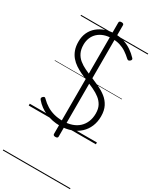

<svg xmlns="http://www.w3.org/2000/svg" viewBox="-388 -1248 1524 1852"><g transform="rotate(30 374.0 -322.0)"><path d="M356 19Q314 19 274 11Q234 3 197.5 -12.5Q161 -28 129.5 -51Q98 -74 73 -104Q65 -114 65.5 -121.5Q66 -129 75 -138Q85 -147 92 -147Q99 -147 111 -134Q140 -105 177 -82Q214 -59 259 -47Q304 -35 356 -35Q412 -35 457 -50Q502 -65 533.5 -94Q565 -123 582 -164Q599 -205 599 -256Q599 -308 580 -343.5Q561 -379 528.5 -404.5Q496 -430 453.5 -450Q411 -470 366 -489Q327 -504 289.5 -521.5Q252 -539 219 -561Q186 -583 161 -612.5Q136 -642 121.5 -681.5Q107 -721 107 -774Q107 -831 127.5 -875.5Q148 -920 185 -951Q222 -982 270.5 -998.5Q319 -1015 374 -1015Q433 -1015 480 -999Q527 -983 565 -957Q603 -931 634 -898Q642 -891 642 -883Q642 -875 633 -867Q623 -858 615 -857.5Q607 -857 598 -865Q567 -894 534 -916Q501 -938 462 -950Q423 -962 374 -962Q325 -962 286.5 -948.5Q248 -935 220.5 -910Q193 -885 178.5 -850Q164 -815 164 -773Q164 -721 182 -684Q200 -647 231.5 -621.5Q263 -596 302.5 -577Q342 -558 386 -541Q435 -521 483 -498.5Q531 -476 570.5 -445Q610 -414 633.5 -368.5Q657 -323 657 -257Q657 -196 635.5 -145Q614 -94 574.5 -57.5Q535 -21 479.5 -1Q424 19 356 19ZM374 134Q348 134 348 115V-1125Q348 -1144 374 -1144Q400 -1144 400 -1125V115Q400 134 374 134ZM0 490H748V500H0ZM0 -20H748V0H0ZM0 -505H748V-500H0ZM0 -1010H748V-1000H0Z"/></g></svg>

Font: Playwrite PE Guides
Style: Regular
Weight: 400
Designer: Veronika Burian, José Scaglione
Foundry: TypeTogether
Version: Version 1.003